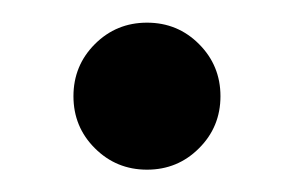

<svg xmlns="http://www.w3.org/2000/svg" viewBox="-20 -142 263 172"><path d="M111.7 10Q84.2 10 65 -9.2Q45.8 -28.3 45.8 -55.8Q45.8 -83.3 65 -102.5Q84.2 -121.7 111.7 -121.7Q139.2 -121.7 158.3 -102.5Q177.5 -83.3 177.5 -55.8Q177.5 -28.3 158.3 -9.2Q139.2 10 111.7 10Z"/></svg>

Font: Funnel Sans Light
Style: Regular
Weight: 400
Version: Version 1.000